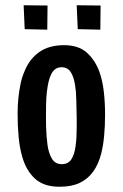

<svg xmlns="http://www.w3.org/2000/svg" viewBox="-20 -701 467 731"><path d="M207 10Q147 10 113.5 -20.5Q80 -51 65 -103Q55 -137 51 -179Q47 -221 47 -268Q47 -299 50 -328Q53 -357 58.5 -383Q64 -409 74 -431Q92 -476 129 -502.5Q166 -529 224 -529Q278 -529 309.5 -501.5Q341 -474 358 -429Q370 -396 375 -354Q380 -312 380 -264Q380 -222 376.5 -184Q373 -146 365 -115Q355 -76 335 -48Q315 -20 284 -5Q253 10 207 10ZM215 -76Q240 -76 252 -95Q264 -114 268 -146Q270 -161 271 -178Q272 -195 272 -214Q272 -233 272 -253Q271 -289 270.5 -320.5Q270 -352 266 -376Q261 -409 249 -427Q237 -445 215 -445Q201 -445 191.5 -438.5Q182 -432 175.5 -419.5Q169 -407 165 -390Q161 -373 158.5 -351.5Q156 -330 155.5 -306Q155 -282 155 -256Q155 -236 155.5 -217Q156 -198 157.5 -181Q159 -164 161 -148Q166 -115 178.5 -95.5Q191 -76 215 -76ZM362 -588 276 -590 272 -681 363 -680ZM160 -588 74 -590 70 -681 161 -680Z"/></svg>

Font: Truculenta
Style: Bold
Weight: 700
Designer: Ivan Castro, Eva Sanz & Omnibus-Type Team
Foundry: Omnibus-Type
Version: Version 1.002